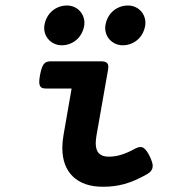

<svg xmlns="http://www.w3.org/2000/svg" viewBox="-20 -677 640 707"><path d="M149.4 -351.1Q141.1 -351.1 135.7 -353Q130.4 -355 127.4 -360.4Q124.5 -365.7 124.5 -375.5Q124.5 -385.3 127.4 -400.9Q130.4 -416.5 133.8 -426.3Q137.2 -436 141.8 -441.7Q146.5 -447.3 152.6 -449.2Q158.7 -451.2 167 -451.2H352.5Q369.1 -451.2 375 -444.1Q380.9 -437 377.9 -420.4L335 -176.3Q334 -169.4 333.3 -162.8Q332.5 -156.2 332.5 -150.4Q332.5 -124 344.5 -112.1Q356.4 -100.1 379.9 -100.1Q392.1 -100.1 403.3 -101.8Q414.6 -103.5 426.5 -107.2Q438.5 -110.8 451.2 -116.5Q463.9 -122.1 479 -130.4Q497.6 -140.1 509.3 -131.8Q521 -123.5 532.2 -99.6Q537.1 -88.9 540 -79.8Q543 -70.8 542.2 -63Q541.5 -55.2 536.9 -48.6Q532.2 -42 522.5 -36.1Q499 -22.9 478.5 -13.9Q458 -4.9 438.5 0.5Q418.9 5.9 399.7 8.3Q380.4 10.7 359.4 10.7Q287.6 10.7 248.5 -26.9Q209.5 -64.5 209.5 -132.8Q209.5 -154.8 213.9 -179.7L243.7 -351.1ZM144 -586.9Q147 -602.1 154.3 -615Q161.6 -627.9 172.6 -637.2Q183.6 -646.5 197.5 -651.6Q211.4 -656.7 226.6 -656.7Q242.2 -656.7 255.1 -650.4Q268.1 -644 276.6 -633.5Q285.2 -623 288.8 -609.1Q292.5 -595.2 289.6 -580.1Q286.6 -564.9 279.3 -552Q272 -539.1 261 -529.8Q250 -520.5 236.3 -515.4Q222.7 -510.3 207.5 -510.3Q191.9 -510.3 179 -516.6Q166 -522.9 157.2 -533.4Q148.4 -543.9 144.8 -557.9Q141.1 -571.8 144 -586.9ZM368.7 -586.9Q371.6 -602.1 378.9 -615Q386.2 -627.9 397.2 -637.2Q408.2 -646.5 422.1 -651.6Q436 -656.7 451.2 -656.7Q466.8 -656.7 479.7 -650.4Q492.7 -644 501.2 -633.5Q509.8 -623 513.4 -609.1Q517.1 -595.2 514.2 -580.1Q511.2 -564.9 503.9 -552Q496.6 -539.1 485.6 -529.8Q474.6 -520.5 460.9 -515.4Q447.3 -510.3 432.1 -510.3Q416.5 -510.3 403.6 -516.6Q390.6 -522.9 381.8 -533.4Q373 -543.9 369.4 -557.9Q365.7 -571.8 368.7 -586.9Z"/></svg>

Font: Courier Prime
Style: Bold Italic
Weight: 700
Monospace: yes
Designer: Alan Dague-Greene
Foundry: Quote-Unquote Apps
Version: Version 1.202